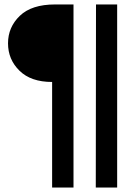

<svg xmlns="http://www.w3.org/2000/svg" viewBox="-20 -694 614 862"><path d="M506 148H410L411 -674H506ZM310 148H214V-326Q119 -326 67.5 -376.5Q16 -427 16 -499.5Q16 -572 69 -623Q122 -674 227 -674H310Z"/></svg>

Font: Hind Mysuru SemiBold
Style: Regular
Weight: 600
Designer: Manushi Parikh, Hitesh Malaviya
Foundry: Indian Type Foundry
Version: Version 0.703;PS 1.0;hotconv 1.0.86;makeotf.lib2.5.63406